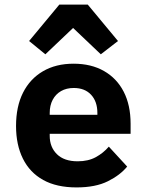

<svg xmlns="http://www.w3.org/2000/svg" viewBox="-20 -806 640 838"><path d="M314 12Q227 12 168.5 -20.5Q110 -53 80 -113.5Q50 -174 50 -256Q50 -341 80.5 -401.5Q111 -462 167.5 -495Q224 -528 301 -528Q378 -528 434 -496Q490 -464 520 -405.5Q550 -347 550 -266V-222H197V-213Q197 -164 228.5 -133Q260 -102 319 -102Q365 -102 398 -120Q431 -138 455 -166L535 -79Q505 -42 451 -15Q397 12 314 12ZM302 -422Q270 -422 246.5 -408.5Q223 -395 210 -370.5Q197 -346 197 -313V-305H405V-313Q405 -363 377.5 -392.5Q350 -422 302 -422ZM363 -786 495 -627 420 -569 299 -684 178 -569 107 -627 239 -786Z"/></svg>

Font: Lilex
Style: Regular
Weight: 400
Monospace: yes
Designer: Mike Abbink, Paul van der Laan, Pieter van Rosmalen, Mikhael Khrustik
Foundry: Mikhael Khrustik
Version: Version 2.510